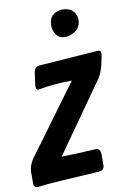

<svg xmlns="http://www.w3.org/2000/svg" viewBox="-154 -1022 702 1066"><g transform="rotate(-10 197.5 -489.5)"><path d="M263 -810Q232 -810 215.5 -833Q199 -856 199 -885Q199 -957 273 -963Q314 -963 334 -941.5Q354 -920 354 -892Q354 -853 326 -831.5Q298 -810 263 -810ZM-27 -16Q-52 -16 -52 -40V-101Q-52 -139 -28 -175L259 -565Q165 -565 73 -549Q69 -549 66 -548H68L63 -547L66 -548Q54 -548 54 -573Q59 -609 63.5 -642.5Q68 -676 96 -679L429 -703Q442 -703 444.5 -697Q447 -691 447 -680L436 -625Q427 -584 405 -548V-549L130 -159Q180 -159 324 -167Q347 -167 350 -139V-73Q350 -45 322 -41L102 -28Q60 -24 25 -22Z"/></g></svg>

Font: Bangerz
Style: Regular
Weight: 400
Designer: vernon adams
Foundry: Vernon Adams
Version: Version 2.10;February 7, 2025;FontCreator 13.0.0.2683 64-bit